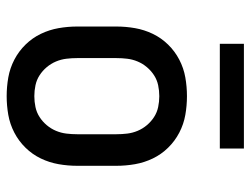

<svg xmlns="http://www.w3.org/2000/svg" viewBox="-110 -648 769 590"><g transform="rotate(90 275.0 -352.5)"><path d="M275 12Q246 12 217.5 7Q189 2 163 -11.5Q137 -25 116.5 -46Q96 -67 83.5 -93Q71 -119 66 -147.5Q61 -176 61 -205V-325Q61 -354 66 -382.5Q71 -411 83.5 -437Q96 -463 116.5 -484Q137 -505 163 -518.5Q189 -532 217.5 -537Q246 -542 275 -542Q304 -542 332.5 -537Q361 -532 387 -518.5Q413 -505 433.5 -484Q454 -463 466.5 -437Q479 -411 484 -382.5Q489 -354 489 -325V-205Q489 -176 484 -147.5Q479 -119 466.5 -93Q454 -67 433.5 -46Q413 -25 387 -11.5Q361 2 332.5 7Q304 12 275 12ZM275 -73Q292 -73 308.5 -76.5Q325 -80 339 -89Q353 -98 364 -111Q375 -124 381.5 -139.5Q388 -155 390 -171.5Q392 -188 392 -205V-325Q392 -342 390 -358.5Q388 -375 381.5 -390.5Q375 -406 364 -419Q353 -432 339 -441Q325 -450 308.5 -453.5Q292 -457 275 -457Q258 -457 241.5 -453.5Q225 -450 211 -441Q197 -432 186 -419Q175 -406 168.5 -390.5Q162 -375 160 -358.5Q158 -342 158 -325V-205Q158 -188 160 -171.5Q162 -155 168.5 -139.5Q175 -124 186 -111Q197 -98 211 -89Q225 -80 241.5 -76.5Q258 -73 275 -73ZM114 -643V-717H436V-643Z"/></g></svg>

Font: Lode Dark
Style: Bold
Weight: 700
Monospace: yes
Designer: Belleve Invis
Foundry: Belleve Invis
Version: Version 29.2.0; ttfautohint (v1.8.3)